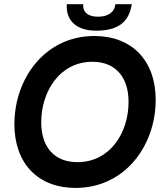

<svg xmlns="http://www.w3.org/2000/svg" viewBox="-20 -885 788 920"><path d="M342 15.5C578 15.5 726 -186.5 726 -406.5C726 -594.5 612.5 -712.5 432 -712.5C195 -712.5 49 -508 49 -290C49 -102 162 15.5 342 15.5ZM177.5 -299C177.5 -445 265 -589 423 -589C534 -589 596 -514.5 596 -397C596 -246 505.5 -108 351 -108C240 -108 177.5 -181 177.5 -299ZM300 -865C295 -783 350 -738 440.5 -738C537.5 -738 597.5 -772.5 611.5 -865H533C528.5 -825 496.5 -805 449 -805C404 -805 376 -824.5 378.5 -865Z"/></svg>

Font: HK Grotesk
Style: Bold Italic
Weight: 700
Italic angle: -16°
Designer: Alfredo Marco Pradil
Foundry: Hanken Design Co.
Version: Version 3.001;FEAKit 1.0